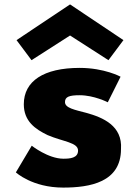

<svg xmlns="http://www.w3.org/2000/svg" viewBox="-20 -836 632 871"><path d="M55 -654 123 -563 297.8 -675 472 -563 540 -654 297.8 -816ZM341.4 -528C178 -528 88 -468 88 -363C88 -286 140 -250 196.2 -223C266.4 -193 334.1 -190 334.1 -153C334.1 -119 297.8 -116 267.6 -116C198.6 -116 124 -175 124 -175L52 -54C52 -54 126 15 266.4 15C388 15 528.9 -9 528.9 -160C536 -265 448 -303 371.6 -324C318.4 -338 274.8 -346 274.8 -373C274.8 -397 294.2 -404 341.4 -404C406.7 -404 469 -372 469 -372L527 -488C527 -488 454 -528 341.4 -528Z"/></svg>

Font: Hussar
Style: BdSuprExt
Weight: 700
Foundry: Cannot Into Space Fonts
Version: Version 2.00